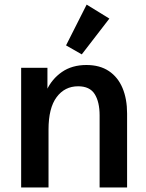

<svg xmlns="http://www.w3.org/2000/svg" viewBox="-20 -826 643 846"><path d="M73.2 0V-527.3H189V-406.7L185.5 -428.2Q208.5 -478 252.9 -508.8Q297.4 -539.6 360.8 -539.6Q419.9 -539.6 459.7 -512.9Q499.5 -486.3 519.8 -438.2Q540 -390.1 540 -325.7V0H418.9V-317.4Q418.9 -377 397.2 -411.4Q375.5 -445.8 324.2 -445.8Q265.1 -445.8 229.5 -397.9Q193.8 -350.1 193.8 -254.9V0ZM340.3 -586.4 271 -626 361.8 -805.7 461.9 -744.1Z"/></svg>

Font: Schibsted Grotesk SemiBold
Style: Regular
Weight: 600
Designer: Bakken & Baeck AS, Henrik Kongsvoll
Foundry: Schibsted ASA
Version: Version 1.100;gftools[0.9.25]